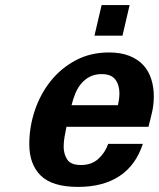

<svg xmlns="http://www.w3.org/2000/svg" viewBox="-20 -720 624 754"><path d="M95 -154Q95 -221 116.5 -285.5Q138 -350 178.5 -401Q219 -452 277 -483Q335 -514 408 -514Q455 -514 488.5 -500.5Q522 -487 543 -464Q564 -441 574 -409.5Q584 -378 584 -342Q584 -310 577.5 -281Q571 -252 563 -222H241Q237 -204 233.5 -183Q230 -162 230 -144Q230 -115 244 -93.5Q258 -72 298 -72Q339 -72 365.5 -95.5Q392 -119 405 -155H541Q513 -70 448.5 -28Q384 14 287 14Q185 14 140 -30.5Q95 -75 95 -154ZM443 -307Q449 -333 449 -353Q449 -386 433 -407.5Q417 -429 379 -429Q354 -429 334.5 -419.5Q315 -410 300.5 -393.5Q286 -377 276.5 -354.5Q267 -332 261 -307ZM351 -580 379 -700H489L461 -580Z"/></svg>

Font: Perun
Style: Bold Italic
Weight: 700
Italic angle: -12°
Foundry: Copyright (c) Stefan Peev, Context Ltd, 2016
Version: Version 1.027